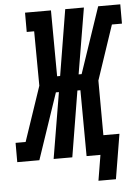

<svg xmlns="http://www.w3.org/2000/svg" viewBox="-92 -780 693 952"><g transform="rotate(-5 254.5 -304.0)"><path d="M359 127 380 0H311L309 -328H294L240 0H147L202 -328H187L76 0H-34V-96H16L108 -368L106 -639H69V-735H198L200 -407H215L269 -735H362L307 -407H322L433 -735H543V-639H493L402 -368L403 -96H483L446 127Z"/></g></svg>

Font: Iosevka Slab
Style: Bold Italic
Weight: 700
Italic angle: -9°
Monospace: yes
Designer: Belleve Invis
Foundry: Belleve Invis
Version: Version 11.1.0; ttfautohint (v1.8.3)